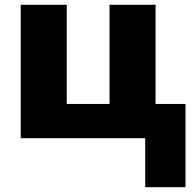

<svg xmlns="http://www.w3.org/2000/svg" viewBox="-20 -573 801 796"><path d="M749 203.1H582V0H65.9V-553.2H256.8V-142.1H434.1V-553.2H625V-142.1H749Z"/></svg>

Font: Open Sans ExtBd
Style: Bold
Weight: 800
Foundry: Ascender Corporation
Version: Version 1.10